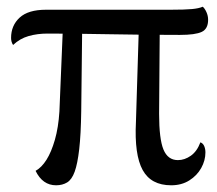

<svg xmlns="http://www.w3.org/2000/svg" viewBox="-20 -540 646 572"><path d="M490 12Q430 12 405 -33.5Q380 -79 385 -177L394 -469H456L454 -201Q454 -126 467 -94.5Q480 -63 510 -63Q530 -63 548.5 -76Q567 -89 577 -116Q585 -113 588.5 -104.5Q592 -96 592 -86Q592 -62 579.5 -39.5Q567 -17 544 -2.5Q521 12 490 12ZM147 12Q107 12 86 -31Q104 -41 118.5 -64Q133 -87 143.5 -123.5Q154 -160 157 -208L168 -473H225L222 -209Q221 -139 216 -95.5Q211 -52 202.5 -28.5Q194 -5 180 3.5Q166 12 147 12ZM19 -406Q13 -415 13 -427Q13 -464 38.5 -487.5Q64 -511 117 -511H488Q531 -511 552 -513Q573 -515 584 -520Q590 -515 595 -504Q600 -493 600 -481Q600 -454 581 -445Q562 -436 516 -436Q465 -436 411.5 -436.5Q358 -437 306.5 -438Q255 -439 207.5 -439.5Q160 -440 122 -440Q91 -440 65 -432.5Q39 -425 19 -406Z"/></svg>

Font: Arima Medium
Style: Regular
Weight: 500
Designer: Joana Correia and Natanael Gama
Foundry: NDISCOVER
Version: Version 1.101;gftools[0.9.23]